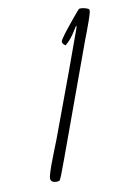

<svg xmlns="http://www.w3.org/2000/svg" viewBox="-71 -670 428 659"><g transform="rotate(-10 143.5 -340.0)"><path d="M228.5 -554.2Q231.4 -561.5 232.4 -566.9Q233.4 -569.8 232.4 -569.8Q231.4 -569.8 228.5 -565.4Q225.6 -561 221.2 -554Q216.8 -546.9 214.8 -543.9Q199.7 -522 184.1 -509.8Q172.4 -517.6 173.8 -525.9Q175.3 -531.2 189.5 -550.3Q198.2 -562 223.9 -593.3Q249.5 -624.5 252 -625.5Q252.9 -626 256.3 -626Q264.6 -626 274.7 -623Q284.7 -620.1 286.1 -616.2Q287.1 -613.3 285.6 -606.9Q283.2 -597.2 276.9 -578.9Q270.5 -560.5 262.7 -540Q254.9 -519.5 254.4 -518.6Q206.5 -388.2 111.8 -127.4Q87.4 -59.6 83.5 -56.6Q80.1 -54.2 72.8 -54.2Q52.7 -54.2 52.2 -69.3Q52.2 -70.8 53.2 -76.7Q56.6 -90.8 64.2 -112.1Q71.8 -133.3 82.8 -160.6Q93.8 -188 97.2 -196.8Q194.8 -459 228.5 -554.2Z"/></g></svg>

Font: Sintesa 4
Style: 4
Weight: 400
Version: Version 001.000